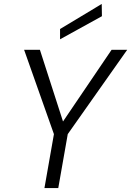

<svg xmlns="http://www.w3.org/2000/svg" viewBox="-20 -952 664 972"><path d="M205 0 253 -273 102 -700H182L299 -337L545 -700H624L323 -273L275 0ZM284 -753V-805L495 -932L496 -870Z"/></svg>

Font: DM Sans 16pt Light
Style: Italic
Weight: 300
Italic angle: -10°
Version: Version 4.004;gftools[0.9.30]